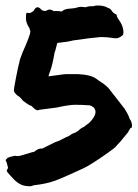

<svg xmlns="http://www.w3.org/2000/svg" viewBox="-24 -665 494 689"><path d="M55 -108 92 -119Q99 -119 106 -126Q117 -133 128 -132L172 -154L186 -159Q219 -176 223 -177Q235 -186 241 -187Q246 -188 257 -196Q267 -206 278 -210Q282 -214 296 -224Q328 -256 315 -276Q310 -283 298 -287Q268 -289 246 -289Q224 -289 179 -279L117 -271Q108 -264 89 -285Q83 -285 59 -303Q51 -313 45 -318Q31 -326 26 -338Q25 -344 33.5 -387Q42 -430 44 -436Q46 -442 47 -450L57 -477Q85 -539 85 -553L81 -565Q69 -583 69 -599.5Q69 -616 71 -618Q73 -620 84 -618Q86 -619 97 -626Q106 -646 120 -635Q124 -629 131.5 -626.5Q139 -624 147 -629Q155 -634 169 -625Q174 -626 190 -625Q195 -622 201 -626Q208 -633 226.5 -634Q245 -635 254 -638.5Q263 -642 282 -639Q294 -643 306 -643Q308 -641 319 -645H320Q347 -647 365 -636Q372 -634 376 -628Q380 -619 395 -612Q393 -607 404 -591.5Q415 -576 418 -559.5Q421 -543 415.5 -538Q410 -533 402 -529.5Q394 -526 378 -529Q362 -532 337 -532Q300 -529 239 -520Q216 -514 182 -511Q181 -510 177.5 -495Q174 -480 172 -477Q164 -431 157 -412.5Q150 -394 150 -391Q213 -400 216 -399H255Q302 -397 322 -382L333 -374Q353 -362 366 -348L423 -275Q438 -251 441 -239Q452 -225 449 -207Q445 -207 443.5 -204.5Q442 -202 441 -200Q437 -195 436 -191L409 -158L394 -142Q393 -137 343.5 -103Q294 -69 271 -59Q200 -26 170.5 -15.5Q141 -5 96 0Q88 6 64 1.5Q40 -3 14 -34Q2 -47 0.5 -50.5Q-1 -54 5 -62Q1 -82 -4 -90Q-2 -94 4 -99Q13 -103 30 -106Q41 -103 55 -108Z"/></svg>

Font: Caveat Brush
Style: Regular
Weight: 400
Designer: Pablo Impallari
Foundry: Creative Lab NY
Version: Version 1.096; ttfautohint (v1.3)